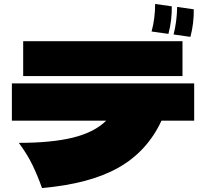

<svg xmlns="http://www.w3.org/2000/svg" viewBox="-20 -945 1040 969"><path d="M847 -913Q848 -842 830 -774L745 -786Q763 -852 763 -925ZM958 -898Q959 -827 941 -759L856 -771Q873 -837 874 -910ZM97 -737H901V-561H97ZM960 -524V-336H795Q723 -181 578 -99Q433 -17 192 4Q170 -58 144 -112Q118 -166 75 -224Q240 -224 348 -250.5Q456 -277 516 -336H40V-524Z"/></svg>

Font: Dela Gothic One
Style: Regular
Weight: 400
Designer: aratakana
Foundry: aratakana
Version: Version 1.004